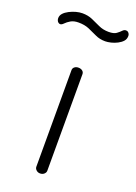

<svg xmlns="http://www.w3.org/2000/svg" viewBox="-197 -748 572 805"><g transform="rotate(20 89.0 -346.0)"><path d="M89 0Q79 0 72 -6.5Q65 -13 65 -21V-452Q65 -461 72 -466.5Q79 -472 89 -472Q100 -472 107 -466.5Q114 -461 114 -452V-21Q114 -13 107 -6.5Q100 0 89 0ZM156 -614Q131 -614 111.5 -623.5Q92 -633 72 -641.5Q52 -650 25 -650Q4 -650 -9.5 -642Q-23 -634 -31 -625.5Q-39 -617 -46 -617Q-50 -617 -54 -620Q-58 -623 -60 -628Q-62 -633 -62 -638Q-62 -650 -53.5 -659.5Q-45 -669 -30.5 -676.5Q-16 -684 -1 -688Q14 -692 27 -692Q52 -692 71.5 -683.5Q91 -675 111 -665.5Q131 -656 156 -656Q179 -656 190 -664Q201 -672 208 -679.5Q215 -687 223 -687Q229 -687 232.5 -684Q236 -681 238 -677Q240 -673 240 -668Q240 -654 231.5 -644.5Q223 -635 209.5 -628Q196 -621 181.5 -617.5Q167 -614 156 -614Z"/></g></svg>

Font: Dosis Light
Style: Regular
Weight: 300
Designer: EdgarTolentino, PabloImpallari, IginoMarini
Foundry: EdgarTolentino, PabloImpallari, IginoMarini
Version: Version 3.001; ttfautohint (v1.8.2)